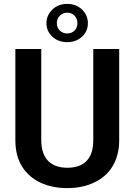

<svg xmlns="http://www.w3.org/2000/svg" viewBox="-20 -965 697 995"><path d="M463.4 -238.8C463.4 -139.6 413.1 -95.7 329.1 -95.7C246.6 -95.7 193.8 -139.6 193.8 -238.8V-710.9H59.6V-238.8C59.6 -184.6 71.3 -138.7 94.2 -102.1C140.6 -27.8 225.1 9.8 329.1 9.8C380.4 9.8 426.3 0.5 466.8 -18.6C547.4 -55.7 597.7 -129.9 597.7 -238.8V-710.9H463.4ZM220.7 -844.7C220.7 -816.9 231 -793.9 251.5 -774.9C271.5 -755.9 297.4 -746.6 328.1 -746.6C358.9 -746.6 384.8 -755.9 405.3 -774.9C425.3 -793.9 435.5 -816.9 435.5 -844.7C435.5 -872.1 425.3 -895.5 405.3 -915.5C384.8 -935.1 358.9 -944.8 328.1 -944.8C297.4 -944.8 271.5 -935.1 251.5 -915.5C231 -895.5 220.7 -872.1 220.7 -844.7ZM274.4 -844.7C274.4 -874 296.4 -899.4 328.1 -899.4C360.8 -899.4 381.3 -874 381.3 -844.7C381.3 -815.4 360.8 -791.5 328.1 -791.5C296.4 -791.5 274.4 -815.9 274.4 -844.7Z"/></svg>

Font: Vazirmatn SemiBold
Style: Regular
Weight: 600
Designer: Saber Rastikerdar
Foundry: Saber Rastikerdar
Version: Version 33.003